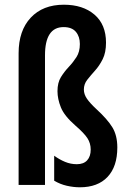

<svg xmlns="http://www.w3.org/2000/svg" viewBox="-20 -785 546 815"><path d="M430 -604Q430 -562 416 -534Q402 -506 383.5 -485.5Q365 -465 350.5 -446.5Q336 -428 336 -405Q336 -385 349 -366Q362 -347 389 -322Q436 -279 457 -244.5Q478 -210 478 -159Q478 -78 436.5 -34Q395 10 319 10Q292 10 263.5 3.5Q235 -3 210 -18V-124Q232 -108 256 -98Q280 -88 306 -88Q335 -88 350 -104.5Q365 -121 365 -150Q365 -177 351 -198.5Q337 -220 300 -252Q253 -293 238.5 -329Q224 -365 224 -398Q224 -434 238.5 -457.5Q253 -481 271.5 -500.5Q290 -520 304.5 -542.5Q319 -565 319 -598Q319 -630 302 -650Q285 -670 250 -670Q171 -670 171 -550V0H59V-559Q59 -655 110.5 -710Q162 -765 251 -765Q332 -765 381 -723Q430 -681 430 -604Z"/></svg>

Font: Noto Sans Thai Looped ExtraCondensed SemiBold
Style: Regular
Weight: 600
Width: 2
Designer: Sasikarn Vongin, Ben Mitchell
Foundry: The Fontpad Ltd
Version: Version 1.001; ttfautohint (v1.8.4.7-5d5b)